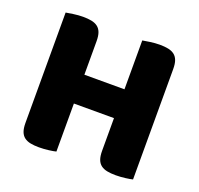

<svg xmlns="http://www.w3.org/2000/svg" viewBox="-111 -737 895 864"><g transform="rotate(20 336.0 -305.0)"><path d="M607 -4Q596 -1 572.5 2Q549 5 526 5Q503 5 485.5 1.5Q468 -2 456 -11Q444 -20 438 -36Q432 -52 432 -78V-234H240V-4Q229 -1 205.5 2Q182 5 159 5Q136 5 118.5 1.5Q101 -2 89 -11Q77 -20 71 -36Q65 -52 65 -78V-606Q76 -608 100 -611.5Q124 -615 146 -615Q169 -615 186.5 -611.5Q204 -608 216 -599Q228 -590 234 -574Q240 -558 240 -532V-372H432V-606Q443 -608 467 -611.5Q491 -615 513 -615Q536 -615 553.5 -611.5Q571 -608 583 -599Q595 -590 601 -574Q607 -558 607 -532Z"/></g></svg>

Font: Baloo Bhaina
Style: Regular
Weight: 400
Designer: Manish Minz, Shuchita Grover and Ek Type
Foundry: Ek Type
Version: Version 1.443;PS 1.000;hotconv 16.6.51;makeotf.lib2.5.65220;